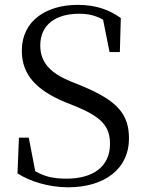

<svg xmlns="http://www.w3.org/2000/svg" viewBox="-20 -690 606 801"><path d="M53 33.3C102 65.3 181 91.3 264.1 91.4C417.1 91.4 518.1 13.4 518.1 -111.6C518.1 -213.6 471 -269.6 319 -332.6L274 -350.6C195 -383.6 148 -425.6 148 -500.6C148 -588.6 215 -632.6 309.1 -632.6C349 -632.6 379.1 -625.6 410.1 -607.6L437 -472.7H480L484 -614.7C435 -649.7 380 -669.7 304 -669.7C175 -669.7 71 -604.7 71 -478.7C71 -376.7 133 -313.7 252 -263.7L294.8 -246.8C403.9 -201.8 438.9 -162.8 438.9 -89.7C438.9 6.3 366.9 55.3 257.9 55.3C206 55.3 168.9 48.3 127 24.3L100 -115.7H59Z"/></svg>

Font: YuFanDanQingSong
Style: Regular
Weight: 100
Foundry: 余繁
Version: Version 1.0